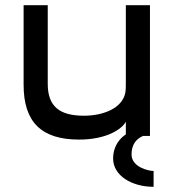

<svg xmlns="http://www.w3.org/2000/svg" viewBox="-20 -524 676 740"><path d="M285 14C390 14 450 -26 465 -55V-6C445 7 416 36 416 87C416 153 488 196 572 196V135C554 135 487 121 487 71C487 34 504 12 531 0H558V-10H560H558V-504H465V-202C465 -191 465 -178 463 -167C452 -107 378 -78 304 -78C210 -78 164 -113 164 -201V-504H71V-197C71 -52 141 14 285 14Z"/></svg>

Font: Hibana 45 SubMedium
Style: Regular
Weight: 500
Width: 6
Designer: pygmalion
Foundry: ybstudio
Version: Version 2021.007;FEAKit 1.0